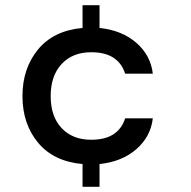

<svg xmlns="http://www.w3.org/2000/svg" viewBox="-20 -627 730 735"><path d="M329 -92Q383 -92 415 -113.5Q447 -135 459 -174H565Q557 -104 502 -56Q447 -8 361 1V88H296V1Q185 -9 125.5 -81Q66 -153 66 -259Q66 -365 125.5 -437.5Q185 -510 296 -520V-607H361V-520Q447 -511 502 -463Q557 -415 565 -345H459Q447 -384 415 -405.5Q383 -427 329 -427Q258 -427 216 -382Q174 -337 174 -259Q174 -181 216 -136.5Q258 -92 329 -92Z"/></svg>

Font: Fz Poppins Med
Style: Regular
Weight: 500
Designer: Ninad Kale (Devanagari), Jonny Pinhorn (Latin)
Foundry: Indian Type Foundry
Version: Vit hóa bi Vntype.Com & FontZin.Com